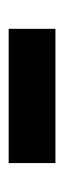

<svg xmlns="http://www.w3.org/2000/svg" viewBox="131 -520 150 452"><g transform="rotate(-90 206.0 -294.0)"><path d="M48.1 -238.5V-348.6H364.1V-238.5Z"/></g></svg>

Font: Stick No Bills ExtraLight
Style: Regular
Weight: 200
Designer: Kosala Senevirathne, Siva Puranthara, Lasantha Premarathna, Tharique Azeez
Foundry: mooniak
Version: Version 2.000